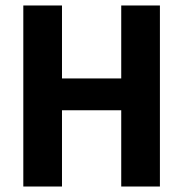

<svg xmlns="http://www.w3.org/2000/svg" viewBox="-20 -680 668 700"><path d="M422 0V-660H563V0ZM65 0V-660H206V0ZM147 -278V-394H479V-278Z"/></svg>

Font: Bricolage Grotesque SemiCondensed
Style: Bold
Weight: 700
Width: 4
Designer: Mathieu Triay
Foundry: Atelier Triay
Version: Version 1.001;gftools[0.9.33.dev8+g029e19f]